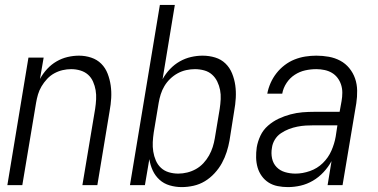

<svg xmlns="http://www.w3.org/2000/svg" viewBox="-20 -755 1540 783"><path d="M10 0 96 -520H158L143 -433Q155 -455 172 -473.5Q189 -492 210.5 -504.5Q232 -517 255.5 -522.5Q279 -528 302 -528Q328 -528 352 -520Q376 -512 393 -495Q410 -478 419 -454.5Q428 -431 431.5 -406Q435 -381 433.5 -355Q432 -329 427 -302L377 0H316L368 -311Q371 -331 372 -350Q373 -369 370 -387Q367 -405 359.5 -422Q352 -439 339 -450.5Q326 -462 308 -467.5Q290 -473 270 -473Q253 -473 235.5 -469Q218 -465 201.5 -456Q185 -447 172 -433Q159 -419 149.5 -403Q140 -387 135 -370Q130 -353 127 -335L71 0Z M721 8Q696 8 672 1Q648 -6 630.5 -22Q613 -38 603 -59.5Q593 -81 589 -106L571 0H510L632 -735H693L643 -432Q655 -454 673 -473Q691 -492 713 -504.5Q735 -517 759 -522.5Q783 -528 806 -528Q833 -528 857.5 -520.5Q882 -513 899.5 -496Q917 -479 926.5 -455.5Q936 -432 939.5 -407Q943 -382 941.5 -355.5Q940 -329 935 -302L916 -182Q912 -159 904.5 -135.5Q897 -112 885 -90Q873 -68 855 -48.5Q837 -29 815.5 -16Q794 -3 769.5 2.5Q745 8 721 8ZM707 -47Q725 -47 743.5 -51.5Q762 -56 779 -65.5Q796 -75 809.5 -89.5Q823 -104 832.5 -121Q842 -138 847.5 -155.5Q853 -173 856 -191L876 -311Q879 -331 880 -350.5Q881 -370 877.5 -388Q874 -406 866 -422.5Q858 -439 844.5 -451Q831 -463 812.5 -468Q794 -473 775 -473Q757 -473 739 -469Q721 -465 704.5 -456Q688 -447 674 -433.5Q660 -420 650.5 -404Q641 -388 635.5 -370.5Q630 -353 627 -335L607 -215Q604 -195 603 -175.5Q602 -156 605 -137Q608 -118 615.5 -100.5Q623 -83 636.5 -70.5Q650 -58 668.5 -52.5Q687 -47 707 -47Z M1154 8Q1133 8 1112.5 4Q1092 0 1075.5 -10.5Q1059 -21 1047.5 -37Q1036 -53 1030.5 -72Q1025 -91 1024.5 -112Q1024 -133 1027 -154Q1031 -178 1042 -201.5Q1053 -225 1073 -242.5Q1093 -260 1116.5 -271Q1140 -282 1164.5 -288.5Q1189 -295 1213 -297Q1237 -299 1262 -299H1365L1373 -343Q1376 -360 1376 -377Q1376 -394 1371 -409.5Q1366 -425 1356.5 -437.5Q1347 -450 1333.5 -458Q1320 -466 1303.5 -469.5Q1287 -473 1270 -473Q1247 -473 1224.5 -468Q1202 -463 1182 -450Q1162 -437 1148.5 -416.5Q1135 -396 1131 -373H1070Q1074 -395 1083.5 -416.5Q1093 -438 1107.5 -456.5Q1122 -475 1141 -489.5Q1160 -504 1181.5 -512.5Q1203 -521 1225.5 -524.5Q1248 -528 1270 -528Q1296 -528 1321 -523.5Q1346 -519 1367.5 -507.5Q1389 -496 1404.5 -477Q1420 -458 1428 -435Q1436 -412 1436.5 -386Q1437 -360 1433 -334L1377 0H1316L1332 -98Q1319 -74 1299.5 -53Q1280 -32 1256 -18Q1232 -4 1206 2Q1180 8 1154 8ZM1185 -47Q1214 -47 1244 -57.5Q1274 -68 1296.5 -90Q1319 -112 1331.5 -140.5Q1344 -169 1349 -198L1356 -244H1262Q1244 -244 1227 -243Q1210 -242 1192.5 -238.5Q1175 -235 1158 -228.5Q1141 -222 1125.5 -211.5Q1110 -201 1100.5 -185Q1091 -169 1089 -152Q1085 -130 1089.5 -109Q1094 -88 1108 -73.5Q1122 -59 1142.5 -53Q1163 -47 1185 -47Z"/></svg>

Font: Iosevka SS04 Light Oblique
Style: Regular
Weight: 300
Italic angle: -9°
Monospace: yes
Designer: Belleve Invis
Foundry: Belleve Invis
Version: Version 19.0.0; ttfautohint (v1.8.4)